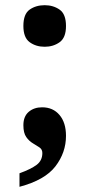

<svg xmlns="http://www.w3.org/2000/svg" viewBox="-20 -565 344 739"><path d="M55 102Q99 86 121 69.5Q143 53 143 24Q143 10 132 2.5Q121 -5 106.5 -13.5Q92 -22 81 -37.6Q70 -53.1 70 -83Q70 -116.9 90.5 -134.5Q111 -152 142 -152Q184 -152 209 -122.5Q234 -93 234 -42Q234 22 193.5 75Q153 128 55 154ZM152 -385Q118.2 -385 94.1 -402.7Q70 -420.3 70 -465.1Q70 -511 94.1 -528Q118.2 -545 152 -545Q185 -545 209.5 -527.9Q234 -510.8 234 -464.8Q234 -420 209.5 -402.5Q185 -385 152 -385Z"/></svg>

Font: Noto Serif Test
Style: Regular
Weight: 400
Version: Version 1.000